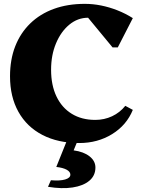

<svg xmlns="http://www.w3.org/2000/svg" viewBox="-20 -726 741 996"><path d="M391 16Q281 16 200 -26Q119 -68 75.5 -146Q32 -224 32 -330Q32 -417 59 -486Q86 -555 137 -604.5Q188 -654 259.5 -680Q331 -706 420 -706Q462 -706 504.5 -697.5Q547 -689 589 -672.5Q631 -656 669 -632L591 -480H564L413 -663H546V-565Q510 -634 437 -634Q383 -634 339.5 -598Q296 -562 270.5 -501Q245 -440 245 -364Q245 -284 273 -225.5Q301 -167 352.5 -135.5Q404 -104 474 -104Q521 -104 561.5 -123Q602 -142 630 -177L669 -156Q637 -77 562 -30.5Q487 16 391 16ZM229 243 244 209Q291 213 318 205Q345 197 345 180Q345 165 326 154.5Q307 144 272 140L332 -9H388L362 54Q414 61 444.5 85Q475 109 475 143Q475 185 443.5 211.5Q412 238 356.5 246.5Q301 255 229 243Z"/></svg>

Font: Platypi Light ExtraBold
Style: Regular
Weight: 800
Version: Version 1.200